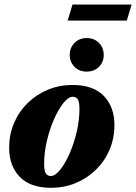

<svg xmlns="http://www.w3.org/2000/svg" viewBox="-20 -836 616 870"><path d="M308.5 -451Q403 -451 450.8 -401Q498.5 -351 498.5 -270Q498.5 -208.5 476 -156.5Q453.5 -104.5 413.8 -66Q374 -27.5 322.2 -6.2Q270.5 15 211.5 15Q117 15 69.2 -35Q21.5 -85 21.5 -166Q21.5 -227.5 44 -279.5Q66.5 -331.5 106.2 -370Q146 -408.5 197.8 -429.8Q249.5 -451 308.5 -451ZM210 -38.5Q230 -38.5 252.5 -66.5Q275 -94.5 295 -139.8Q315 -185 327.5 -238.2Q340 -291.5 340 -342Q340 -375 332.2 -386.2Q324.5 -397.5 310 -397.5Q290 -397.5 267.5 -369.5Q245 -341.5 225 -296.2Q205 -251 192.5 -197.8Q180 -144.5 180 -94Q180 -61 187.8 -49.8Q195.5 -38.5 210 -38.5ZM373 -511.5Q339 -511.5 317.5 -533.2Q296 -555 296 -587Q296 -619.5 317.5 -641.5Q339 -663.5 373 -663.5Q407 -663.5 428.5 -641.5Q450 -619.5 450 -587Q450 -555 428.5 -533.2Q407 -511.5 373 -511.5ZM286.5 -742.5 308.5 -815.5H576.5L554.5 -742.5Z"/></svg>

Font: Newsreader Text ExtraBold
Style: Italic
Weight: 800
Italic angle: -17°
Designer: Hugues Gentile
Foundry: Production Type
Version: Version 1.001